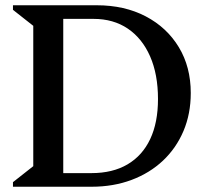

<svg xmlns="http://www.w3.org/2000/svg" viewBox="-20 -710 788 730"><path d="M183.8 0V-51.8H327.4Q408.6 -51.8 465.1 -85.2Q521.5 -118.5 551.1 -181.3Q580.7 -244.1 580.7 -333.5Q580.7 -427.3 550.7 -495.7Q520.7 -564.1 465.9 -601.2Q411.1 -638.2 335.6 -638.2H183.8V-690H347.6Q453.5 -690 534.1 -647.8Q614.7 -605.5 660 -530.4Q705.3 -455.4 705.3 -356.3Q705.3 -277.5 677.7 -212.1Q650 -146.8 599.8 -99.4Q549.5 -52 480.3 -26Q411.1 0 328.1 0ZM29.3 0V-17.4L106.5 -78.2V-611.8L29.3 -672.6V-690H220.5V0Z"/></svg>

Font: Platypi Light
Style: Regular
Weight: 300
Designer: David Sargent
Foundry: Bolt Cutter Type
Version: Version 1.200